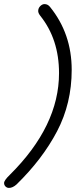

<svg xmlns="http://www.w3.org/2000/svg" viewBox="-43 -806 408 940"><path d="M1 114Q-9 114 -16 107Q-23 100 -23 90Q-23 77 5 50Q246 -189 246 -448Q246 -614 154 -729Q144 -742 144 -752Q144 -766 154 -776Q164 -786 175 -786Q191 -786 202 -772Q308 -641 308 -464Q308 -300 236.5 -163.5Q165 -27 38 97Q19 114 1 114Z"/></svg>

Font: Comic Neue
Style: Italic
Weight: 400
Italic angle: -12°
Designer: Craig Rozynski
Foundry: Craig Rozynski
Version: Version 2.003